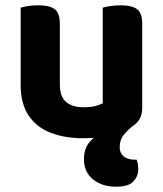

<svg xmlns="http://www.w3.org/2000/svg" viewBox="-20 -507 614 725"><path d="M361 -5 485 -34Q462 -16 447 2.5Q432 21 432 49Q432 71 447 83.5Q462 96 488 96H496Q499 104 500.5 113Q502 122 502 133Q502 158 484 178Q466 198 418 198Q366 198 331.5 170.5Q297 143 297 94Q297 54 318.5 29Q340 4 361 -5ZM58 -187V-259H206V-188Q206 -142 229.5 -122Q253 -102 296 -102Q323 -102 341 -107Q359 -112 368 -117V-259H517V-99Q517 -75 507.5 -58Q498 -41 477 -28Q463 -19 445.5 -12.5Q428 -6 408 0Q384 7 355.5 11Q327 15 295 15Q224 15 170.5 -6Q117 -27 87.5 -71.5Q58 -116 58 -187ZM517 -214H368V-478Q378 -481 396 -484Q414 -487 435 -487Q478 -487 497.5 -472.5Q517 -458 517 -417ZM206 -214H58V-478Q67 -481 85 -484Q103 -487 124 -487Q167 -487 186.5 -472.5Q206 -458 206 -417Z"/></svg>

Font: Baloo Bhaijaan 2
Style: Bold
Weight: 700
Designer: Sanskriti Dholi, Noopur Datye and Ek Type
Foundry: Ek Type
Version: Version 1.701